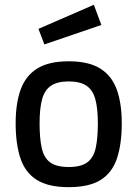

<svg xmlns="http://www.w3.org/2000/svg" viewBox="-20 -765 570 796"><path d="M264.9 10.9Q179.7 10.9 132 -19.5Q84.2 -49.8 64.6 -109.1Q44.9 -168.4 44.9 -254Q44.9 -336.9 65.9 -394.3Q86.8 -451.6 134.8 -481.2Q182.7 -510.9 264.9 -510.9Q347 -510.9 395 -481.2Q442.9 -451.6 463.9 -394.3Q484.8 -336.9 484.8 -254Q484.8 -168.4 465.2 -109.1Q445.6 -49.8 398 -19.5Q350.4 10.9 264.9 10.9ZM264.9 -72.6Q315.7 -72.6 341.8 -91.8Q367.8 -111 376.8 -151.4Q385.7 -191.8 385.7 -254Q385.7 -316 375.1 -354.1Q364.5 -392.2 338.2 -409.8Q311.9 -427.4 264.9 -427.4Q217.8 -427.4 191.6 -409.8Q165.3 -392.2 154.7 -354.1Q144.1 -316 144.1 -254Q144.1 -191.8 153 -151.4Q161.9 -111 188 -91.8Q214.1 -72.6 264.9 -72.6ZM163.9 -580.8 139.5 -645.4 369.1 -745.2 400.2 -661.5Z"/></svg>

Font: TitilliumWeb ExtraLight
Style: Regular
Weight: 400
Designer: Mohamed Gaber, Accademia di Belle Arti di Urbino and others
Foundry: Kief Type Foundry, Accademia di Belle Arti di Urbino and others
Version: Version 3.000; ttfautohint (v1.8.2)